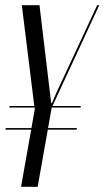

<svg xmlns="http://www.w3.org/2000/svg" viewBox="-20 -719 402 739"><path d="M132 -699H64L112 -311H17L16 -305H113L114 -300L101 -226H2L1 -220H100L61 0H125L164 -220H275L276 -226H165L179 -305H290L291 -311H182L362 -699H354L197 -362L180 -322H177Z"/></svg>

Font: Moniqa Ita Display
Style: Italic
Weight: 400
Italic angle: -10°
Designer: Rajesh Rajput
Foundry: Rajesh Rajput
Version: Version 1.000